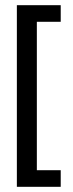

<svg xmlns="http://www.w3.org/2000/svg" viewBox="-20 -720 282 740"><path d="M214 -64V0H45V-700H214V-636H122V-64Z"/></svg>

Font: Adderley Regular
Style: Regular
Weight: 400
Designer: gorohovskiy
Version: Version 1.003 November 13, 2017